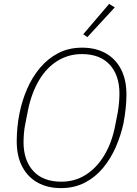

<svg xmlns="http://www.w3.org/2000/svg" viewBox="-20 -955 703 987"><path d="M293 12Q226 12 175 -15.5Q124 -43 95 -97Q66 -151 66 -229Q66 -264 69.5 -301Q73 -338 81 -376Q94 -440 120 -499.5Q146 -559 186 -606.5Q226 -654 279.5 -682Q333 -710 403 -710Q470 -710 521 -682.5Q572 -655 601 -601Q630 -547 630 -469Q630 -434 626 -397Q622 -360 615 -322Q601 -258 575 -198.5Q549 -139 509.5 -91.5Q470 -44 416 -16Q362 12 293 12ZM295 -21Q365 -21 421 -56.5Q477 -92 516 -156.5Q555 -221 572 -309L585 -375Q590 -404 592 -429.5Q594 -455 594 -474Q594 -568 544 -622.5Q494 -677 401 -677Q332 -677 275.5 -642Q219 -607 180.5 -542Q142 -477 124 -389L111 -323Q105 -295 103 -269Q101 -243 101 -224Q101 -131 151 -76Q201 -21 295 -21ZM570 -917 429 -764 408 -779 541 -935Z"/></svg>

Font: IBM Plex Sans ExtraLight
Style: Italic
Weight: 250
Italic angle: -11.31°
Designer: Mike Abbink, Paul van der Laan, Pieter van Rosmalen
Foundry: Bold Monday
Version: Version 3.201